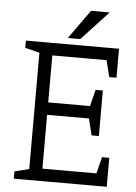

<svg xmlns="http://www.w3.org/2000/svg" viewBox="-57 -881 654 924"><g transform="rotate(5 270.0 -418.5)"><path d="M115 -667H495V-607H178V-380H435V-320H178V-60H494V0H115ZM45 -667H125V-612L45 -632ZM45 0V-35L125 -55V0ZM494 -140V0H424L459 -140ZM495 -527H460L425 -667H495ZM435 -460V-320H365L400 -460ZM435 -240H400L365 -380H435ZM435 -837 305 -697H245L345 -837Z"/></g></svg>

Font: Epunda Slab Light
Style: Regular
Weight: 300
Designer: Simon Atzbach
Foundry: typofactur
Version: Version 1.102